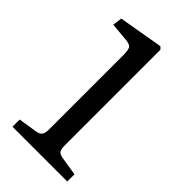

<svg xmlns="http://www.w3.org/2000/svg" viewBox="-221 -782 850 850"><g transform="rotate(45 203.5 -357.5)"><path d="M39 0V-45L129 -59Q150 -63 156 -74.5Q162 -86 162 -108V-568Q162 -597 156.5 -611Q151 -625 119 -627L35 -635L41 -679L250 -715L261 -704V-105Q261 -82 267 -72.5Q273 -63 295 -59L382 -45V0Z"/></g></svg>

Font: Literata 18pt
Style: Regular
Weight: 400
Designer: Latin by Veronika Burian and Jose Scaglione. Greek by Irene Vlachou. Cyrillic by Vera Evstafieva.
Foundry: TypeTogether
Version: Version 3.103;gftools[0.9.29]